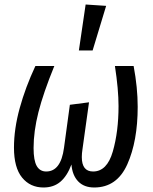

<svg xmlns="http://www.w3.org/2000/svg" viewBox="-20 -820 678 852"><path d="M42 -165Q42 -248 67.5 -340.5Q93 -433 137 -527H221Q172 -407 150.5 -322Q129 -237 129 -163Q129 -108 143 -83.5Q157 -59 185 -59Q250 -59 264 -164L290 -355L375 -366L346 -158Q343 -139 343 -123Q343 -59 393 -59Q455 -59 480.5 -147.5Q506 -236 506 -349Q506 -423 490 -527H573Q591 -431 591 -346Q591 -194 545 -91Q499 12 398 12Q353 12 327 -15Q301 -42 297 -90Q278 -39 248 -13.5Q218 12 173 12Q114 12 78 -32Q42 -76 42 -165ZM451 -794 391 -596H330L360 -800Z"/></svg>

Font: Fira Sans Compressed
Style: Italic
Weight: 400
Width: 1
Italic angle: -8°
Designer: bBox Type GmbH & Carrois Corporate GbR & Edenspiekermann AG
Foundry: bBox Type GmbH & Carrois Corporate GbR & Edenspiekermann AG
Version: Version 4.301